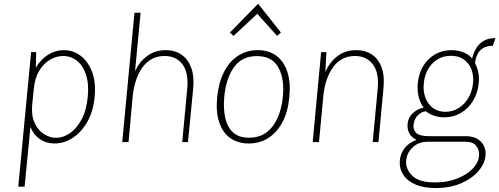

<svg xmlns="http://www.w3.org/2000/svg" viewBox="-20 -742 2608 1003"><path d="M75.5 233 142.5 -469.5H169Q168.5 -449.5 168.2 -429Q168 -408.5 167 -388.5Q193.5 -432.5 231.2 -456.2Q269 -480 313 -480Q362 -480 401 -450.8Q440 -421.5 460.8 -367Q481.5 -312.5 474.5 -236.5Q467.5 -161 436.5 -106.2Q405.5 -51.5 360.2 -22Q315 7.5 265 7.5Q221.5 7.5 188.5 -15Q155.5 -37.5 139 -78.5L108.5 233ZM273 -22Q310 -22 345.5 -46.5Q381 -71 406.5 -118.8Q432 -166.5 438.5 -236.5Q445 -305.5 429 -353Q413 -400.5 381.5 -425Q350 -449.5 310 -449.5Q275 -449.5 241.8 -430.2Q208.5 -411 185.2 -373Q162 -335 156.5 -278L148 -192Q143.5 -136 161.5 -98.2Q179.5 -60.5 210 -41.2Q240.5 -22 273 -22Z M618.5 0 682.5 -675.5H714.5L685.5 -370.5Q709 -420.5 749.8 -450.2Q790.5 -480 845.5 -480Q893 -480 927.5 -456.8Q962 -433.5 978.8 -388.2Q995.5 -343 989 -277.5L962 0H932L958 -277.5Q966 -361.5 933.5 -405.5Q901 -449.5 840 -449.5Q788 -449.5 751.5 -419Q715 -388.5 694.8 -334.5Q674.5 -280.5 670.5 -209.5L651.5 0Z M1279.5 7.5Q1222.5 7.5 1182.8 -20.8Q1143 -49 1125 -103.5Q1107 -158 1114.5 -235.5Q1122.5 -313 1151 -367.8Q1179.5 -422.5 1224.5 -451.2Q1269.5 -480 1326.5 -480Q1384.5 -480 1424 -450.5Q1463.5 -421 1481.2 -366.2Q1499 -311.5 1491.5 -235.5Q1484.5 -158.5 1455.8 -104.2Q1427 -50 1382 -21.2Q1337 7.5 1279.5 7.5ZM1281 -22.5Q1359.5 -22.5 1403.8 -81.8Q1448 -141 1457.5 -235.5Q1467 -330.5 1434 -389.8Q1401 -449 1322 -449Q1244 -449 1202.2 -390.8Q1160.5 -332.5 1151.5 -235.5Q1146 -174 1156.8 -125.8Q1167.5 -77.5 1197.8 -50Q1228 -22.5 1281 -22.5ZM1200 -554.5 1181 -572 1328.5 -722.5 1447.5 -572 1427.5 -554.5 1324 -670Z M1613.5 0 1657.5 -469.5H1685L1679.5 -365.5Q1703.5 -420 1744.5 -450Q1785.5 -480 1840.5 -480Q1888.5 -480 1923 -457Q1957.5 -434 1973.8 -388.8Q1990 -343.5 1983 -277.5L1957 0H1927L1953 -277.5Q1961 -363 1927.5 -406.2Q1894 -449.5 1834.5 -449.5Q1761 -449.5 1719 -389.5Q1677 -329.5 1668.5 -236L1646.5 0Z M2256 240.5Q2193.5 240.5 2150.8 222Q2108 203.5 2087 171.5Q2066 139.5 2068.5 99.5Q2071 60.5 2093.8 31.8Q2116.5 3 2156 -11.5Q2130 -23.5 2118.5 -45.2Q2107 -67 2109 -92.5Q2112 -128.5 2136.8 -151Q2161.5 -173.5 2193 -180Q2175.5 -203.5 2167.2 -236Q2159 -268.5 2162.5 -307.5Q2167.5 -359 2191.2 -397.8Q2215 -436.5 2253 -458.2Q2291 -480 2338.5 -480Q2372 -480 2400 -469Q2428 -458 2446.5 -436.5Q2454 -468 2469 -492Q2484 -516 2508.2 -529.5Q2532.5 -543 2568.5 -543L2554.5 -503Q2515.5 -503 2491.8 -481.8Q2468 -460.5 2461 -412.5Q2473 -391.5 2478.5 -365.2Q2484 -339 2481 -307.5Q2476 -256 2451.2 -215.5Q2426.5 -175 2387.5 -152Q2348.5 -129 2301 -129Q2273.5 -129 2248.5 -137.2Q2223.5 -145.5 2204.5 -161Q2181.5 -158 2163 -140Q2144.5 -122 2140.5 -92Q2137 -65.5 2153.8 -48Q2170.5 -30.5 2225 -30.5H2414Q2464.5 -30.5 2492 -2Q2519.5 26.5 2516.5 69Q2513.5 112 2479.5 151.5Q2445.5 191 2388 215.8Q2330.5 240.5 2256 240.5ZM2253.5 211Q2315 211 2366 191.5Q2417 172 2448.2 140.2Q2479.5 108.5 2482.5 71Q2485 42.5 2468 20.5Q2451 -1.5 2412 -1.5H2214.5Q2166 -1.5 2135 28.5Q2104 58.5 2101.5 100Q2099.5 144 2135.2 177.5Q2171 211 2253.5 211ZM2307 -158Q2345 -158 2376 -177.5Q2407 -197 2427 -231Q2447 -265 2451 -307.5Q2457 -370 2425.2 -410.2Q2393.5 -450.5 2335.5 -450.5Q2278.5 -450.5 2239.5 -411Q2200.5 -371.5 2194 -307.5Q2187.5 -244 2219 -201Q2250.5 -158 2307 -158Z"/></svg>

Font: Karla ExtraLight
Style: Italic
Weight: 250
Italic angle: -8°
Designer: Jonathan Pinhorn
Version: Version 2.004;gftools[0.9.33]